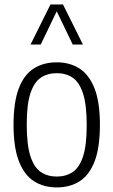

<svg xmlns="http://www.w3.org/2000/svg" viewBox="-20 -828 507 858"><path d="M233.5 9.5Q175 9.5 131.8 -18.2Q88.5 -46 64.5 -107.5Q40.5 -169 40.5 -270Q40.5 -371.5 64 -433Q87.5 -494.5 131 -522Q174.5 -549.5 233.5 -549.5Q292 -549.5 335.2 -521.8Q378.5 -494 402.5 -432.8Q426.5 -371.5 426.5 -270.5Q426.5 -169 403 -107.5Q379.5 -46 336.2 -18.2Q293 9.5 233.5 9.5ZM233.5 -39Q274.5 -39 304.8 -59.2Q335 -79.5 351.2 -129.2Q367.5 -179 367.5 -268.5Q367.5 -359.5 351 -410.2Q334.5 -461 304.5 -481Q274.5 -501 233.5 -501Q192.5 -501 162.5 -481Q132.5 -461 116 -411.2Q99.5 -361.5 99.5 -272Q99.5 -181 115.8 -130.5Q132 -80 162.2 -59.5Q192.5 -39 233.5 -39ZM116.5 -629 205.5 -808H261.5L350.5 -629H305L233.5 -777.5L162 -629Z"/></svg>

Font: Encode Sans Cnd Lt
Style: Regular
Weight: 300
Width: 3
Designer: Multiple Designers
Foundry: Impallari Type
Version: Version 3.002; ttfautohint (v1.8.3) -l 8 -r 50 -G 200 -x 14 